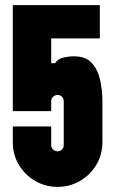

<svg xmlns="http://www.w3.org/2000/svg" viewBox="-20 -720 450 750"><path d="M205 10Q157 10 117 -13.5Q77 -37 53.5 -76.5Q30 -116 30 -165V-226H180V-153Q180 -143 187.5 -136Q195 -129 205 -129Q215 -129 222 -136Q229 -143 229 -153V-325Q229 -335 222 -342Q216 -349 205 -349Q195 -349 187.5 -342Q180 -335 180 -325V-286H30V-700H370V-570H180V-473H195Q206 -490 227 -495Q248 -500 269 -500Q315 -500 338.5 -474Q362 -448 371 -408Q380 -368 380 -325V-165Q380 -116 356.5 -76.5Q333 -37 293 -13.5Q253 10 205 10Z"/></svg>

Font: Vina Sans
Style: Regular
Weight: 400
Designer: Andree Nguyen
Foundry: Nguyen Type Foundry
Version: Version 1.002; ttfautohint (v1.8.4.7-5d5b);gftools[0.9.28]